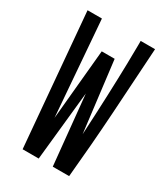

<svg xmlns="http://www.w3.org/2000/svg" viewBox="-126 -519 502 579"><g transform="rotate(30 125.0 -229.5)"><path d="M47 1 7 -460H57L83 -129L106 -374H151L181 -129Q185 -202 187.5 -267Q190 -332 191 -379Q192 -426 192 -445V-460H242Q235 -344 227.5 -228.5Q220 -113 209 1H152L128 -240L103 1Z"/></g></svg>

Font: Inconsolata UltraCondensed Medium
Style: Regular
Weight: 500
Width: 1
Monospace: yes
Designer: Raph Levien, Cyreal, Brenton Simpson
Foundry: Raph Levien, Cyreal, Google
Version: Version 3.001; ttfautohint (v1.8.2.53-6de2)